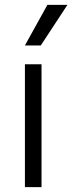

<svg xmlns="http://www.w3.org/2000/svg" viewBox="-20 -766 296 786"><path d="M150 -503V0H82V-503ZM256 -746 147 -580H82L174 -746Z"/></svg>

Font: Museo Sans Light
Style: Regular
Weight: 300
Designer: Jos Buivenga
Foundry: Jos Buivenga & Rosetta Type Foundry (extension, remastering)
Version: Version 3.600;PS 1.000;hotconv 1.0.88;makeotf.lib2.5.647800;